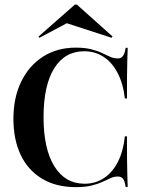

<svg xmlns="http://www.w3.org/2000/svg" viewBox="-20 -785 613 817"><path d="M303.2 11.3Q218.5 11.3 158.9 -24.6Q99.2 -60.5 68.1 -125.8Q37.1 -191.1 37.1 -279.8Q37.1 -370.2 70.6 -438.3Q104 -506.5 163.7 -544.4Q223.4 -582.3 302.4 -582.3Q341.1 -582.3 368.1 -575.4Q395.2 -568.5 414.5 -559.3Q433.9 -550 449.2 -543.1Q464.5 -536.3 481.5 -536.3Q495.2 -536.3 503.2 -546.8Q511.3 -557.3 514.5 -581.5H523.4Q522.6 -559.7 521.8 -532.7Q521 -505.6 520.6 -466.1Q520.2 -426.6 520.2 -366.1H511.3Q504 -429.8 480.2 -475Q456.5 -520.2 420.2 -543.5Q383.9 -566.9 338.7 -566.9Q255.6 -566.9 210.5 -494Q165.3 -421 165.3 -286.3Q165.3 -151.6 211.3 -77.4Q257.3 -3.2 340.3 -3.2Q386.3 -3.2 422.6 -27.4Q458.9 -51.6 481.9 -96.8Q504.8 -141.9 511.3 -204.8H520.2Q520.2 -146.8 520.6 -106.9Q521 -66.9 521.8 -39.5Q522.6 -12.1 523.4 10.5H514.5Q511.3 -14.5 503.6 -24.2Q496 -33.9 481.5 -33.9Q465.3 -33.9 450.4 -27Q435.5 -20.2 416.5 -11.3Q397.6 -2.4 370.2 4.4Q342.7 11.3 303.2 11.3ZM147.6 -624.2 143.5 -629 298.4 -765.3H307.3L458.9 -629.8L454.8 -624.2L241.9 -693.5L304 -707.3Z"/></svg>

Font: Playfair 144pt SemiCondensed
Style: Bold
Weight: 700
Width: 4
Designer: Claus Eggers Sørensen
Foundry: Claus Eggers Sørensen
Version: Version 2.203